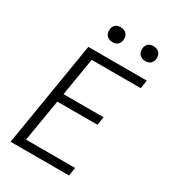

<svg xmlns="http://www.w3.org/2000/svg" viewBox="-221 -1052 1043 1166"><g transform="rotate(30 300.0 -468.5)"><path d="M43 0 164 -735H574L565 -677H221L177 -411H458L448 -353H167L118 -58H462L453 0ZM506 -833Q493 -833 482 -837.5Q471 -842 463.5 -851Q456 -860 454 -872.5Q452 -885 454 -898Q455 -906 460 -914.5Q465 -923 472.5 -928Q480 -933 488.5 -935Q497 -937 505 -937Q518 -937 529.5 -932.5Q541 -928 548 -919Q555 -910 557.5 -897.5Q560 -885 557 -872Q556 -864 551 -855.5Q546 -847 539 -842Q532 -837 523 -835Q514 -833 506 -833ZM276 -833Q263 -833 252 -837.5Q241 -842 233.5 -851Q226 -860 224 -872.5Q222 -885 224 -898Q225 -906 230 -914.5Q235 -923 242.5 -928Q250 -933 258.5 -935Q267 -937 275 -937Q288 -937 299.5 -932.5Q311 -928 318 -919Q325 -910 327.5 -897.5Q330 -885 327 -872Q326 -864 321 -855.5Q316 -847 309 -842Q302 -837 293 -835Q284 -833 276 -833Z"/></g></svg>

Font: Iosevka Aile Light
Style: Italic
Weight: 300
Italic angle: -9°
Designer: Belleve Invis
Foundry: Belleve Invis
Version: Version 31.1.0; ttfautohint (v1.8.4)